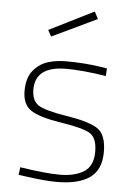

<svg xmlns="http://www.w3.org/2000/svg" viewBox="-53 -772 567 822"><g transform="rotate(5 230.5 -361.5)"><path d="M222 -477Q88 -477 88 -377Q88 -330 116 -310.5Q144 -291 240 -276Q336 -261 374 -236Q412 -211 412 -135.5Q412 -60 364 -25.5Q316 9 222 9Q171 9 86 -3L57 -7L61 -40Q169 -23 233 -23Q297 -23 336 -48Q375 -73 375 -133Q375 -193 344.5 -212Q314 -231 219.5 -245.5Q125 -260 88 -284.5Q51 -309 51 -367Q51 -425 78 -456.5Q105 -488 141 -498.5Q177 -509 216 -509Q297 -509 368 -498L394 -494L392 -461Q290 -477 222 -477ZM129 -636 321 -732 337 -701 144 -609Z"/></g></svg>

Font: Titillium Web
Style: Thin
Weight: 200
Version: Version 1.001;PS 57.000;hotconv 1.0.70;makeotf.lib2.5.55311